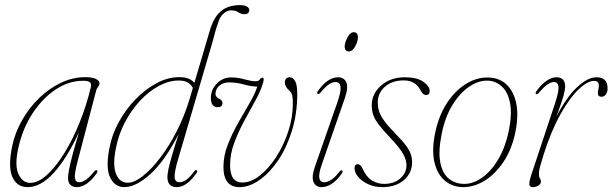

<svg xmlns="http://www.w3.org/2000/svg" viewBox="-20 -742 2454 769"><path d="M291 -96.5Q277.5 -45 280 -28.5Q282.5 -12 297.5 -12Q308.5 -12 322.2 -20.8Q336 -29.5 356.5 -54Q362.5 -62.5 368.5 -59.5Q372.5 -56 367 -47.5Q327.5 7.5 287 7.5Q271.5 7.5 262 -1.5Q252.5 -10.5 252.5 -29Q252.5 -40.5 256.2 -61.2Q260 -82 269.5 -118.2Q279 -154.5 296.5 -212.5Q248.5 -108.5 196 -50.5Q143.5 7.5 90.5 7.5Q48.5 7.5 30 -32.2Q11.5 -72 28.5 -155.5Q40 -211 68.8 -261.2Q97.5 -311.5 137.5 -350Q177.5 -388.5 224.8 -410.8Q272 -433 321 -433Q349.5 -433 364 -425.8Q378.5 -418.5 378.5 -408.5Q378.5 -401 373 -394.5Q367.5 -388 365.5 -380.5ZM53 -147.5Q38 -79.5 54.2 -44.5Q70.5 -9.5 101 -9.5Q133 -9.5 168.2 -41.5Q203.5 -73.5 237.2 -128Q271 -182.5 298.8 -251.2Q326.5 -320 344 -393.5Q346.5 -406.5 340 -412.5Q333.5 -418.5 312.5 -418.5Q255.5 -418.5 202.8 -383.5Q150 -348.5 110 -287.2Q70 -226 53 -147.5Z M767.5 -49.5Q728 7.5 688 7.5Q650.5 7.5 650.5 -33Q650.5 -44 654.2 -62.5Q658 -81 667.5 -114.5Q677 -148 695.5 -205Q639 -95.5 581.5 -44Q524 7.5 477.5 7.5Q441 7.5 421.8 -29.8Q402.5 -67 418 -148Q428 -202.5 456 -253.5Q484 -304.5 523.2 -344.8Q562.5 -385 607.5 -409Q652.5 -433 697.5 -433Q722 -433 736.5 -426.5Q751 -420 758.5 -410L820 -618.5Q835 -671 863.8 -696.2Q892.5 -721.5 941 -721.5Q959.5 -721.5 969 -715.8Q978.5 -710 978.5 -701.5Q978.5 -695 974.2 -690Q970 -685 960 -685Q945 -685 934.5 -692.8Q924 -700.5 905.5 -700.5Q888.5 -700.5 873.5 -686Q858.5 -671.5 852.5 -647Q845 -627.5 841 -610.8Q837 -594 830.5 -571.5L692.5 -101.5Q678 -52 679.5 -32Q681 -12 699 -12Q710 -12 724 -20.5Q738 -29 758 -55.5Q763 -63 768.5 -59.5Q772.5 -56.5 767.5 -49.5ZM444 -147.5Q430.5 -79.5 445 -44.8Q459.5 -10 491.5 -10Q517.5 -10 551.5 -36.5Q585.5 -63 621.2 -109.5Q657 -156 688.2 -217.2Q719.5 -278.5 740 -347.5L752.5 -390Q745.5 -403 732.2 -411.2Q719 -419.5 695.5 -419.5Q656.5 -419.5 616.5 -398Q576.5 -376.5 541.2 -338.8Q506 -301 480.2 -251.8Q454.5 -202.5 444 -147.5Z M1170.5 -366Q1170.5 -287 1149.5 -219Q1128.5 -151 1094.2 -100.2Q1060 -49.5 1019.2 -21Q978.5 7.5 939.5 7.5Q873.5 7.5 875 -77Q875.5 -120 892.8 -163.8Q910 -207.5 933.8 -249.5Q957.5 -291.5 979.2 -328.5Q1001 -365.5 1010.5 -395Q984 -396 955.2 -404Q926.5 -412 898 -412Q873 -412 858 -398.2Q843 -384.5 843 -365.5Q843 -354.5 857.5 -346.5Q871 -341 871 -329Q871 -312.5 851 -312.5Q840 -312.5 832.2 -321.2Q824.5 -330 824.5 -349Q824.5 -382.5 848.2 -407.2Q872 -432 906.5 -432Q931 -432 959.5 -424.2Q988 -416.5 1003.5 -416.5Q1015.5 -416.5 1020.5 -423.8Q1025.5 -431 1031.5 -431Q1039.5 -431 1034 -411.5Q1025.5 -380.5 1004.2 -341.8Q983 -303 959.2 -259.5Q935.5 -216 918.5 -170.8Q901.5 -125.5 901.5 -81Q901.5 -11 950.5 -11Q985 -11 1020.5 -38.8Q1056 -66.5 1086 -113Q1116 -159.5 1134.5 -215.5Q1153 -271.5 1153 -328Q1153 -349.5 1150.2 -360.5Q1147.5 -371.5 1139 -379Q1121 -395 1121 -411Q1121 -432.5 1141 -432.5Q1153 -432.5 1161.8 -417.8Q1170.5 -403 1170.5 -366Z M1378 -536Q1360.5 -536 1360.5 -556.5Q1360.5 -566 1365.5 -579.2Q1370.5 -592.5 1378.8 -602.8Q1387 -613 1396.5 -613Q1413.5 -613 1413.5 -592.5Q1413.5 -576 1402.5 -556Q1391.5 -536 1378 -536ZM1269.5 -85Q1255.5 -45.5 1259 -28.8Q1262.5 -12 1278.5 -12Q1289.5 -12 1304.5 -20.5Q1319.5 -29 1339.5 -54Q1345.5 -62 1350.5 -59Q1354.5 -55.5 1349 -47Q1329 -18.5 1308.2 -5.5Q1287.5 7.5 1268.5 7.5Q1245 7.5 1236 -12.5Q1227 -32.5 1241 -73.5L1331 -331.5Q1346.5 -376.5 1343.8 -395Q1341 -413.5 1324 -413.5Q1311.5 -413.5 1297.5 -404.2Q1283.5 -395 1263 -370.5Q1257 -363 1252.5 -366Q1247.5 -369.5 1253.5 -377.5Q1292 -432.5 1334.5 -432.5Q1358 -432.5 1367 -412.2Q1376 -392 1361 -348.5Z M1518 -5.5Q1558.5 -5.5 1583.2 -27.5Q1608 -49.5 1608 -80Q1608 -101 1594.8 -125.2Q1581.5 -149.5 1540 -193.5Q1511 -224 1495.5 -244.8Q1480 -265.5 1474.5 -282.8Q1469 -300 1469 -320.5Q1469 -367 1506.8 -399.8Q1544.5 -432.5 1601.5 -432.5Q1649.5 -432.5 1675.2 -414.8Q1701 -397 1701 -377Q1701 -361.5 1686.5 -361.5Q1680.5 -361.5 1675.2 -365.5Q1670 -369.5 1664 -381Q1644 -420 1597 -420Q1551 -420 1522 -394.8Q1493 -369.5 1493 -331Q1493 -315 1497.5 -298.8Q1502 -282.5 1516.5 -261.5Q1531 -240.5 1560.5 -210Q1589.5 -181 1604.5 -161Q1619.5 -141 1625 -125.2Q1630.5 -109.5 1630.5 -92Q1630.5 -49 1597.8 -20.8Q1565 7.5 1511 7.5Q1480.5 7.5 1455.2 -4Q1430 -15.5 1415 -33Q1400 -50.5 1400 -68.5Q1400 -84.5 1413 -84.5Q1418 -84.5 1423 -80.2Q1428 -76 1433 -65Q1447.5 -33 1469.8 -19.2Q1492 -5.5 1518 -5.5Z M1937.5 -431.5Q2003.5 -429.5 2033.8 -369.2Q2064 -309 2044 -211.5Q2029.5 -143 1996.8 -94Q1964 -45 1921.8 -18.8Q1879.5 7.5 1835.5 7.5Q1794 7.5 1763.2 -17.2Q1732.5 -42 1720.5 -90.2Q1708.5 -138.5 1722.5 -208Q1737 -279 1770.5 -329.8Q1804 -380.5 1848 -407Q1892 -433.5 1937.5 -431.5ZM1839.5 -5.5Q1875.5 -5.5 1911.2 -30.8Q1947 -56 1975 -102.8Q2003 -149.5 2017 -214Q2031.5 -283.5 2023 -328.2Q2014.5 -373 1990.5 -395.2Q1966.5 -417.5 1934.5 -419Q1898 -420.5 1860.2 -395.5Q1822.5 -370.5 1792.5 -322Q1762.5 -273.5 1749 -205.5Q1734.5 -133.5 1743.8 -89.5Q1753 -45.5 1778.8 -25.5Q1804.5 -5.5 1839.5 -5.5Z M2127.5 -365.5Q2123 -368.5 2127.5 -375.5Q2146.5 -402.5 2167.5 -417.5Q2188.5 -432.5 2208.5 -432.5Q2243.5 -432.5 2243.5 -396Q2243.5 -381.5 2236.8 -357.5Q2230 -333.5 2208.5 -274.5Q2247 -350.5 2290 -391.5Q2333 -432.5 2369 -432.5Q2413.5 -432.5 2413.5 -388Q2413.5 -373 2406.5 -363.8Q2399.5 -354.5 2389 -354.5Q2374.5 -354.5 2374.5 -369Q2374.5 -377 2376.5 -383.5Q2378.5 -390 2378.5 -399Q2378.5 -418 2359.5 -418Q2333 -418 2297.5 -384.2Q2262 -350.5 2225 -284.8Q2188 -219 2157.5 -123.5Q2147 -90 2142.8 -74Q2138.5 -58 2138.5 -46Q2138.5 -32.5 2142.5 -27.5Q2146.5 -22.5 2146.5 -15Q2146.5 -5.5 2136.8 1Q2127 7.5 2114 7.5Q2100.5 7.5 2100 -4.5Q2099.5 -16.5 2110 -48L2203.5 -329.5Q2219 -377.5 2216.8 -395.5Q2214.5 -413.5 2198 -413.5Q2187 -413.5 2173 -404Q2159 -394.5 2137.5 -369.5Q2131.5 -362.5 2127.5 -365.5Z"/></svg>

Font: Fraunces 144pt S050 Thin
Style: Italic
Weight: 100
Italic angle: -16°
Version: Version 1.000; ttfautohint (v1.8.3)